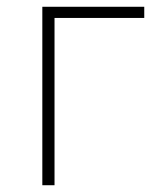

<svg xmlns="http://www.w3.org/2000/svg" viewBox="-20 -547 474 567"><path d="M406 -527H105V0H141V-494H406Z"/></svg>

Font: Spoqa Han Sans Neo Thin
Style: Regular
Weight: 100
Designer: [Spoqa Han Sans Neo] Dong-huui Kim  Younghwa Kang  Yujin Lee  [Noto Sans] Ryoko NISHIZUKA  (kana & ideographs); Paul D. 
Foundry: Spoqa (http://www.spoqa-han-sans.com)
Version: Version 1.100;hotconv 1.0.109;makeotfexe 2.5.65596